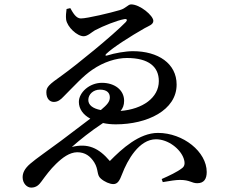

<svg xmlns="http://www.w3.org/2000/svg" viewBox="-20 -797 1040 874"><path d="M348 -713C326 -713 312 -739 300 -760L283 -756C281 -742 279 -723 281 -708C286 -674 331 -632 361 -632C379 -632 398 -651 412 -659C452 -680 513 -704 546 -710C558 -712 561 -706 553 -697C496 -638 328 -501 261 -453C203 -412 191 -401 191 -377C191 -346 208 -333 225 -333C243 -333 256 -343 269 -357C317 -405 359 -452 401 -480C452 -515 509 -533 558 -533C658 -533 703 -492 703 -428C703 -352 629 -300 529 -292C539 -304 545 -318 545 -338C545 -388 501 -420 444 -420C387 -420 339 -376 339 -333C339 -301 359 -274 391 -257L259 -157C204 -116 143 -74 118 -52C91 -29 83 -9 83 10C83 37 102 57 122 57C147 57 159 42 168 30C187 4 209 -26 235 -51C265 -80 296 -103 331 -104C368 -104 391 -86 409 -58C430 -24 419 -1 439 16C456 31 480 41 496 41C516 41 525 24 536 -5C560 -68 613 -163 690 -163C746 -163 801 -119 816 -76C824 -53 820 -39 808 -31C788 -15 750 3 716 18L721 32C755 26 781 22 799 22C845 22 852 37 878 37C909 37 921 17 921 -14C921 -106 814 -192 699 -192C614 -192 535 -120 480 -64C429 -124 380 -146 307 -128C343 -160 393 -200 449 -237C467 -233 486 -231 507 -231C650 -231 784 -295 784 -412C784 -508 700 -564 585 -564C551 -564 501 -555 470 -545C459 -541 457 -546 465 -553C494 -581 574 -632 639 -669C657 -679 678 -685 678 -702C678 -726 617 -777 577 -777C562 -777 554 -759 525 -751C485 -739 377 -713 348 -713ZM439 -296C402 -303 382 -319 382 -342C382 -368 405 -389 435 -389C468 -389 480 -373 480 -354C480 -335 470 -322 439 -296Z"/></svg>

Font: Noto Serif CJK KR SemiBold
Style: Regular
Weight: 600
Designer: Ryoko NISHIZUKA 西塚涼子 (kana & ideographs); Frank Grießhammer (Latin, Greek & Cyrillic); Wenlong ZHANG 张文龙 (bopomofo); San
Foundry: Adobe
Version: Version 2.001;hotconv 1.1.0;makeotfexe 2.6.0